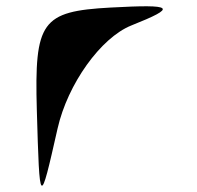

<svg xmlns="http://www.w3.org/2000/svg" viewBox="-20 -584 625 610"><path d="M97 -234C106 75 106 76 163 -176C195 -317 300 -464 397 -503C545 -562 534 -571 331 -560C112 -548 89 -516 97 -234Z"/></svg>

Font: Venom Sans
Style: Regular
Weight: 400
Version: Version 1.001